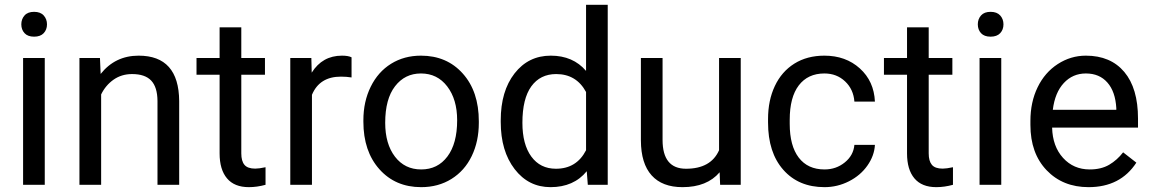

<svg xmlns="http://www.w3.org/2000/svg" viewBox="-20 -770 4798 800"><path d="M166.5 0V-528.3H76.2V0ZM68.8 -668.5C68.8 -653.8 73.3 -641.6 82.3 -631.8C91.2 -622.1 104.5 -617.2 122.1 -617.2C139.6 -617.2 153 -622.1 162.1 -631.8C171.2 -641.6 175.8 -653.8 175.8 -668.5C175.8 -683.1 171.2 -695.5 162.1 -705.6C153 -715.7 139.6 -720.7 122.1 -720.7C104.5 -720.7 91.2 -715.7 82.3 -705.6C73.3 -695.5 68.8 -683.1 68.8 -668.5Z M396.5 -528.3H311V0H401.4V-376.5C413.7 -401.9 431 -422.4 453.1 -438C475.3 -453.6 501 -461.4 530.3 -461.4C566.4 -461.4 593 -452.3 610.1 -434.1C627.2 -415.9 635.9 -387.7 636.2 -349.6V0H726.6V-349.1C725.6 -475.1 669.3 -538.1 557.6 -538.1C492.5 -538.1 439.8 -512.7 399.4 -461.9Z M985.4 -656.2H895V-528.3H798.8V-458.5H895V-130.9C895 -85.9 905.3 -51.3 925.8 -26.9C946.3 -2.4 976.7 9.8 1017.1 9.8C1039.6 9.8 1062.7 6.5 1086.4 0V-73.2C1068.2 -69.3 1053.9 -67.4 1043.5 -67.4C1022.3 -67.4 1007.3 -72.7 998.5 -83.3C989.7 -93.8 985.4 -109.7 985.4 -130.9V-458.5H1084V-528.3H985.4Z M1444.8 -447.3V-531.2C1435.7 -535.8 1422.4 -538.1 1404.8 -538.1C1350.4 -538.1 1308.4 -514.5 1278.8 -467.3L1277.3 -528.3H1189.5V0H1279.8V-375C1300.9 -425.5 1341.1 -450.7 1400.4 -450.7C1416.3 -450.7 1431.2 -449.5 1444.8 -447.3Z M1494.1 -269V-262.7C1494.1 -180.7 1516.4 -114.7 1560.8 -64.9C1605.2 -15.1 1663.2 9.8 1734.9 9.8C1782.4 9.8 1824.5 -1.6 1861.1 -24.4C1897.7 -47.2 1925.9 -79 1945.6 -119.9C1965.3 -160.7 1975.1 -206.9 1975.1 -258.3V-264.6C1975.1 -347.3 1952.9 -413.6 1908.4 -463.4C1864 -513.2 1805.8 -538.1 1733.9 -538.1C1687.3 -538.1 1645.9 -526.9 1609.6 -504.4C1573.3 -481.9 1545 -450 1524.7 -408.7C1504.3 -367.4 1494.1 -320.8 1494.1 -269ZM1585 -258.3C1585 -324.4 1598.6 -375.2 1626 -410.6C1653.3 -446.1 1689.3 -463.9 1733.9 -463.9C1779.5 -463.9 1816 -445.9 1843.5 -409.9C1871 -373.9 1884.8 -327 1884.8 -269C1884.8 -204.3 1871.3 -153.9 1844.2 -117.9C1817.2 -81.9 1780.8 -64 1734.9 -64C1689.3 -64 1652.9 -81.7 1625.7 -117.2C1598.6 -152.7 1585 -199.7 1585 -258.3Z M2066.4 -268.6V-261.7C2066.4 -181 2085.7 -115.6 2124.3 -65.4C2162.8 -15.3 2212.7 9.8 2273.9 9.8C2338.4 9.8 2388.7 -12.4 2424.8 -56.6L2429.2 0H2512.2V-750H2421.9V-474.6C2385.7 -516.9 2336.8 -538.1 2274.9 -538.1C2212.7 -538.1 2162.4 -513.4 2124 -464.1C2085.6 -414.8 2066.4 -349.6 2066.4 -268.6ZM2156.7 -258.3C2156.7 -325.4 2169.1 -376 2193.8 -410.2C2218.6 -444.3 2253.1 -461.4 2297.4 -461.4C2353.4 -461.4 2394.9 -436.5 2421.9 -386.7V-144C2395.5 -92.6 2353.7 -66.9 2296.4 -66.9C2252.8 -66.9 2218.6 -83.8 2193.8 -117.7C2169.1 -151.5 2156.7 -198.4 2156.7 -258.3Z M2978.5 -52.2 2980.5 0H3066.4V-528.3H2976.1V-144C2953.3 -92.6 2907.4 -66.9 2838.4 -66.9C2773.3 -66.9 2740.7 -106.9 2740.7 -187V-528.3H2650.4V-184.6C2650.7 -120.4 2665.6 -72 2695.1 -39.3C2724.5 -6.6 2767.4 9.8 2823.7 9.8C2891.8 9.8 2943.4 -10.9 2978.5 -52.2Z M3415.5 -64C3369 -64 3333.2 -80.4 3308.1 -113.3C3283 -146.2 3270.5 -193 3270.5 -253.9V-271C3270.5 -333.5 3283.1 -381.3 3308.3 -414.3C3333.6 -447.3 3369.1 -463.9 3415 -463.9C3449.2 -463.9 3477.9 -452.9 3501.2 -430.9C3524.5 -408.9 3537.4 -380.9 3540 -346.7H3625.5C3622.9 -403.3 3602 -449.4 3562.7 -484.9C3523.5 -520.3 3474.3 -538.1 3415 -538.1C3366.9 -538.1 3325.1 -527 3289.8 -504.9C3254.5 -482.7 3227.4 -451.7 3208.5 -411.6C3189.6 -371.6 3180.2 -325.8 3180.2 -274.4V-259.3C3180.2 -175.9 3201.4 -110.3 3243.9 -62.3C3286.4 -14.2 3343.6 9.8 3415.5 9.8C3451.3 9.8 3485.3 1.6 3517.3 -14.6C3549.4 -30.9 3575 -52.7 3594.2 -80.1C3613.4 -107.4 3623.9 -136.2 3625.5 -166.5H3540C3537.4 -137.2 3524.1 -112.8 3500 -93.3C3475.9 -73.7 3447.8 -64 3415.5 -64Z M3849.6 -656.2H3759.3V-528.3H3663.1V-458.5H3759.3V-130.9C3759.3 -85.9 3769.5 -51.3 3790 -26.9C3810.5 -2.4 3841 9.8 3881.3 9.8C3903.8 9.8 3926.9 6.5 3950.7 0V-73.2C3932.5 -69.3 3918.1 -67.4 3907.7 -67.4C3886.6 -67.4 3871.6 -72.7 3862.8 -83.3C3854 -93.8 3849.6 -109.7 3849.6 -130.9V-458.5H3948.2V-528.3H3849.6Z M4151.9 0V-528.3H4061.5V0ZM4054.2 -668.5C4054.2 -653.8 4058.7 -641.6 4067.6 -631.8C4076.6 -622.1 4089.8 -617.2 4107.4 -617.2C4125 -617.2 4138.3 -622.1 4147.5 -631.8C4156.6 -641.6 4161.1 -653.8 4161.1 -668.5C4161.1 -683.1 4156.6 -695.5 4147.5 -705.6C4138.3 -715.7 4125 -720.7 4107.4 -720.7C4089.8 -720.7 4076.6 -715.7 4067.6 -705.6C4058.7 -695.5 4054.2 -683.1 4054.2 -668.5Z M4515.6 9.8C4604.2 9.8 4670.6 -24.3 4714.8 -92.3L4659.7 -135.3C4643.1 -113.8 4623.7 -96.5 4601.6 -83.5C4579.4 -70.5 4552.4 -64 4520.5 -64C4475.6 -64 4438.6 -80 4409.4 -112.1C4380.3 -144.1 4365.1 -186.2 4363.8 -238.3H4721.7V-275.9C4721.7 -360.2 4702.6 -425 4664.6 -470.2C4626.5 -515.5 4573.1 -538.1 4504.4 -538.1C4462.4 -538.1 4423.4 -526.4 4387.5 -503.2C4351.5 -479.9 4323.5 -447.7 4303.5 -406.5C4283.4 -365.3 4273.4 -318.5 4273.4 -266.1V-249.5C4273.4 -170.7 4295.9 -107.8 4340.8 -60.8C4385.7 -13.8 4444 9.8 4515.6 9.8ZM4504.4 -463.9C4542.2 -463.9 4572.1 -451.3 4594.2 -426C4616.4 -400.8 4628.7 -365.2 4631.3 -319.3V-312.5H4366.7C4372.6 -360.4 4387.9 -397.5 4412.6 -424.1C4437.3 -450.6 4467.9 -463.9 4504.4 -463.9Z"/></svg>

Font: Roboto1
Style: rg
Weight: 400
Designer: Google
Version: Version 2.137; 2017